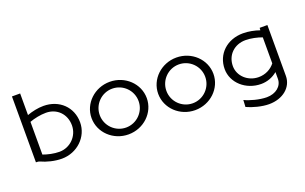

<svg xmlns="http://www.w3.org/2000/svg" viewBox="-102 -1217 3010 1895"><g transform="rotate(-20 1403.5 -270.0)"><path d="M98 -48C107 -48 125.7 -47.7 136 -42.8C196.6 -14.5 278 6.2 353 6.2C513.1 6 643 -117.7 643 -270C643 -430.1 522.9 -546 357 -546C299 -546 237.1 -532.4 184 -513.1V-740H98ZM184 -98.1V-441.9C233.8 -460.1 298.5 -474 357 -474C473 -474 557 -388.3 557 -270C557 -157.4 465.7 -66.2 353 -66C296 -66 233.2 -80.1 184 -98.1Z M849 -270C849 -382.6 940.4 -474 1053 -474C1165.6 -474 1257 -382.6 1257 -270C1257 -157.4 1165.6 -66 1053 -66C940.4 -66 849 -157.4 849 -270ZM763 -270C763 -117.6 892.9 6 1053 6C1213.1 6 1343 -117.6 1343 -270C1343 -422.4 1213.1 -546 1053 -546C892.9 -546 763 -422.4 763 -270Z M1549 -270C1549 -382.6 1640.4 -474 1753 -474C1865.6 -474 1957 -382.6 1957 -270C1957 -157.4 1865.6 -66 1753 -66C1640.4 -66 1549 -157.4 1549 -270ZM1463 -270C1463 -117.6 1592.9 6 1753 6C1913.1 6 2043 -117.6 2043 -270C2043 -422.4 1913.1 -546 1753 -546C1592.9 -546 1463 -422.4 1463 -270Z M2163 -275C2163 -130.9 2292.9 -14 2453 -14C2517.9 -14 2577.4 -37.4 2624 -76.5V-6C2624 71.7 2555.1 128 2460 128C2384 128 2282.6 99.6 2232 73.8L2228 146C2288.6 174.3 2383 200 2458 200C2603 200 2708 113.5 2708 -6V-540H2627C2626.3 -531.7 2625.6 -523.4 2624.9 -515.1C2571.9 -533.6 2510.7 -546 2453 -546C2284.8 -546 2163 -432.2 2163 -275ZM2249 -275C2249 -390.4 2334.7 -474 2453 -474C2510.8 -474 2574.4 -459.5 2624 -441.2V-168C2584.2 -117 2522.8 -86 2453 -86C2340.4 -86 2249 -170.7 2249 -275Z"/></g></svg>

Font: Resamitz
Style: Bold
Weight: 700
Designer: gluk
Foundry: gluk
Version: Version 0.047